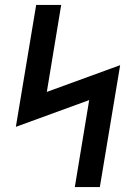

<svg xmlns="http://www.w3.org/2000/svg" viewBox="-20 -755 540 775"><path d="M282 0 340 -351 44 -243 126 -735H227L169 -384L465 -492L383 0Z"/></svg>

Font: Iosevka Curly Semibold Oblique
Style: Regular
Weight: 600
Italic angle: -9°
Monospace: yes
Designer: Belleve Invis
Foundry: Belleve Invis
Version: Version 11.1.0; ttfautohint (v1.8.3)